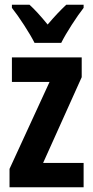

<svg xmlns="http://www.w3.org/2000/svg" viewBox="-20 -786 391 806"><path d="M258 -766Q238 -747 220.5 -728.5Q203 -710 180 -683Q136 -737 104 -766H30V-753Q53 -724 81.5 -680Q110 -636 125 -606H237Q253 -638 281 -681.5Q309 -725 331 -753V-766ZM331 -102H161L323 -462V-545H30V-442H188L20 -77V0H331Z"/></svg>

Font: Noto Sans UI Condensed
Style: Bold
Weight: 700
Width: 3
Designer: Monotype Design Team
Foundry: Monotype Imaging Inc.
Version: 1.001